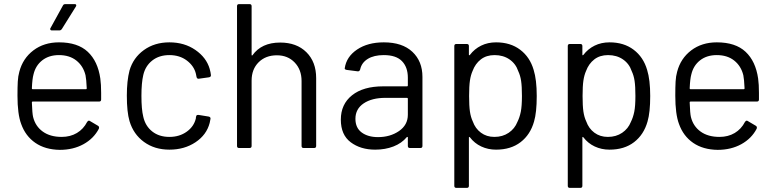

<svg xmlns="http://www.w3.org/2000/svg" viewBox="-20 -720 3773 934"><path d="M468 -338Q472 -310 472 -268V-236Q472 -226 462 -226H139Q135 -226 135 -222Q137 -167 141 -151Q152 -106 188 -80Q224 -54 280 -54Q322 -54 354 -73Q386 -92 404 -127Q408 -133 413 -133Q415 -133 418 -131L457 -108Q462 -105 462 -100Q462 -97 461 -94Q436 -46 386 -18.5Q336 9 271 9Q200 8 152 -25Q104 -58 83 -117Q65 -165 65 -255Q65 -297 66.5 -323.5Q68 -350 74 -371Q91 -436 142.5 -475Q194 -514 267 -514Q358 -514 407 -468Q456 -422 468 -338ZM267 -452Q218 -452 185.5 -426.5Q153 -401 143 -358Q137 -337 135 -290Q135 -286 139 -286H398Q402 -286 402 -290Q400 -335 396 -354Q385 -399 351.5 -425.5Q318 -452 267 -452ZM233 -572Q227 -572 225.5 -574.5Q224 -577 224 -579Q224 -581 226 -584L286 -693Q289 -700 298 -700H343Q349 -700 350 -697.5Q351 -695 351 -694Q351 -691 349 -688L281 -579Q276 -572 269 -572Z M804 8Q732 8 680.5 -29.5Q629 -67 610 -131Q597 -175 597 -255Q597 -327 610 -377Q628 -439 680 -476.5Q732 -514 804 -514Q877 -514 930.5 -477Q984 -440 1000 -385Q1005 -367 1006 -355V-353Q1006 -346 997 -344L947 -337H945Q938 -337 936 -346L933 -361Q924 -399 889 -425.5Q854 -452 804 -452Q754 -452 720.5 -425.5Q687 -399 677 -355Q668 -317 668 -254Q668 -188 677 -152Q687 -107 720.5 -80.5Q754 -54 804 -54Q853 -54 888.5 -79.5Q924 -105 933 -145V-149L934 -153Q935 -161 943 -161Q944 -161 946 -161L995 -153Q1004 -151 1004 -144Q1004 -143 1004 -142L1000 -122Q985 -64 931 -28Q877 8 804 8Z M1343 -513Q1423 -513 1470.5 -466Q1518 -419 1518 -340V-10Q1518 0 1508 0H1457Q1447 0 1447 -10V-326Q1447 -381 1413.5 -416Q1380 -451 1327 -451Q1272 -451 1238 -417Q1204 -383 1204 -328V-10Q1204 0 1194 0H1143Q1133 0 1133 -10V-690Q1133 -700 1143 -700H1194Q1204 -700 1204 -690V-453Q1204 -451 1205 -450.5Q1206 -450 1206 -450Q1207 -450 1208 -451Q1252 -513 1343 -513Z M1847 -514Q1937 -514 1986 -468Q2035 -422 2035 -346V-10Q2035 0 2025 0H1974Q1964 0 1964 -10V-51Q1964 -53 1963 -53.5Q1962 -54 1961 -54Q1960 -54 1959 -53Q1934 -23 1894 -7.5Q1854 8 1805 8Q1734 8 1686 -28Q1638 -64 1638 -138Q1638 -213 1692.5 -256.5Q1747 -300 1844 -300H1960Q1964 -300 1964 -304V-342Q1964 -393 1935.5 -422.5Q1907 -452 1847 -452Q1799 -452 1769 -433.5Q1739 -415 1732 -382Q1729 -373 1722 -373Q1721 -373 1720 -373L1666 -380Q1657 -382 1657 -386Q1657 -387 1657 -388Q1665 -444 1717 -479Q1769 -514 1847 -514ZM1819 -53Q1878 -53 1921 -82.5Q1964 -112 1964 -162V-240Q1964 -244 1960 -244H1855Q1789 -244 1749 -217Q1709 -190 1709 -142Q1709 -98 1739.5 -75.5Q1770 -53 1819 -53Z M2576 -380Q2591 -332 2591 -253Q2591 -173 2578 -129Q2560 -65 2512.5 -28.5Q2465 8 2393 8Q2354 8 2321 -7.5Q2288 -23 2266 -52Q2264 -54 2263 -54Q2263 -54 2262 -53.5Q2261 -53 2261 -51V184Q2261 194 2251 194H2200Q2190 194 2190 184V-496Q2190 -506 2200 -506H2251Q2261 -506 2261 -496V-454Q2261 -452 2262 -451.5Q2263 -451 2263 -451Q2264 -451 2266 -453Q2288 -482 2320.5 -498Q2353 -514 2393 -514Q2463 -514 2510.5 -478Q2558 -442 2576 -380ZM2497 -127Q2508 -149 2513.5 -176.5Q2519 -204 2519 -253Q2519 -300 2515 -326.5Q2511 -353 2501 -374Q2489 -410 2458.5 -431Q2428 -452 2386 -452Q2346 -452 2319 -431Q2292 -410 2279 -375Q2270 -355 2266 -328Q2262 -301 2262 -253Q2262 -205 2266 -177.5Q2270 -150 2280 -129Q2292 -95 2319.5 -74.5Q2347 -54 2385 -54Q2425 -54 2454.5 -74Q2484 -94 2497 -127Z M3128 -380Q3143 -332 3143 -253Q3143 -173 3130 -129Q3112 -65 3064.5 -28.5Q3017 8 2945 8Q2906 8 2873 -7.5Q2840 -23 2818 -52Q2816 -54 2815 -54Q2815 -54 2814 -53.5Q2813 -53 2813 -51V184Q2813 194 2803 194H2752Q2742 194 2742 184V-496Q2742 -506 2752 -506H2803Q2813 -506 2813 -496V-454Q2813 -452 2814 -451.5Q2815 -451 2815 -451Q2816 -451 2818 -453Q2840 -482 2872.5 -498Q2905 -514 2945 -514Q3015 -514 3062.5 -478Q3110 -442 3128 -380ZM3049 -127Q3060 -149 3065.5 -176.5Q3071 -204 3071 -253Q3071 -300 3067 -326.5Q3063 -353 3053 -374Q3041 -410 3010.5 -431Q2980 -452 2938 -452Q2898 -452 2871 -431Q2844 -410 2831 -375Q2822 -355 2818 -328Q2814 -301 2814 -253Q2814 -205 2818 -177.5Q2822 -150 2832 -129Q2844 -95 2871.5 -74.5Q2899 -54 2937 -54Q2977 -54 3006.5 -74Q3036 -94 3049 -127Z M3668 -338Q3672 -310 3672 -268V-236Q3672 -226 3662 -226H3339Q3335 -226 3335 -222Q3337 -167 3341 -151Q3352 -106 3388 -80Q3424 -54 3480 -54Q3522 -54 3554 -73Q3586 -92 3604 -127Q3608 -133 3613 -133Q3615 -133 3618 -131L3657 -108Q3662 -105 3662 -100Q3662 -97 3661 -94Q3636 -46 3586 -18.5Q3536 9 3471 9Q3400 8 3352 -25Q3304 -58 3283 -117Q3265 -165 3265 -255Q3265 -297 3266.5 -323.5Q3268 -350 3274 -371Q3291 -436 3342.5 -475Q3394 -514 3467 -514Q3558 -514 3607 -468Q3656 -422 3668 -338ZM3467 -452Q3418 -452 3385.5 -426.5Q3353 -401 3343 -358Q3337 -337 3335 -290Q3335 -286 3339 -286H3598Q3602 -286 3602 -290Q3600 -335 3596 -354Q3585 -399 3551.5 -425.5Q3518 -452 3467 -452Z"/></svg>

Font: LinhAnh
Style: Regular
Weight: 400
Designer: Jeremy Tribby
Foundry: Tribby Type
Version: Version 1.408